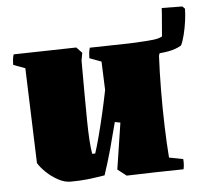

<svg xmlns="http://www.w3.org/2000/svg" viewBox="-47 -640 745 698"><g transform="rotate(-5 326.0 -291.0)"><path d="M182 9Q161 9 138 -3.5Q115 -16 96 -34Q77 -52 67 -69Q64 -156 61 -242.5Q58 -329 55 -416L12 -432Q12 -442 13 -451Q14 -460 17 -470L246 -475L266 -454L261 -426Q261 -290 262 -207Q263 -124 270 -85H281Q289 -109 299 -147Q309 -185 319 -228.5Q329 -272 337 -312Q336 -338 335 -364Q334 -390 333 -416L290 -432Q290 -442 291 -451Q292 -460 295 -470L534 -475L555 -455L543 -419Q540 -360 539.5 -293.5Q539 -227 541 -163Q543 -99 547 -47L598 -37Q599 -28 598.5 -18.5Q598 -9 596 0Q544 1 492 2Q440 3 388 5L356 -20L382 -189L362 -193Q348 -138 336 -94.5Q324 -51 308 -3Q271 3 243.5 6Q216 9 182 9ZM626 -449Q606 -437 578.5 -432Q551 -427 523 -427Q495 -427 472.5 -429.5Q450 -432 440 -435V-473Q455 -474 479 -475Q503 -476 526 -478.5Q549 -481 560 -488Q562 -517 564.5 -543.5Q567 -570 568 -591L643 -590L652 -581Q652 -563 648.5 -537Q645 -511 639 -487Q633 -463 626 -449Z"/></g></svg>

Font: Labrada Black
Style: Regular
Weight: 900
Designer: Mercedes Jáuregui
Foundry: Omnibus-Type Team
Version: Version 1.000; ttfautohint (v1.8.4.7-5d5b)